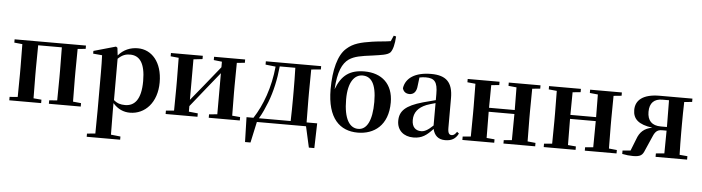

<svg xmlns="http://www.w3.org/2000/svg" viewBox="-59 -1139 6150 1681"><g transform="rotate(5 3016.0 -299.0)"><path d="M37 -507 108 -500C109 -442 110 -357 110 -301V-235C110 -179 109 -94 108 -36L37 -30V0H317V-30L247 -36L245 -235V-301L247 -502H455L457 -301V-235L455 -36L385 -30V0H665V-30L594 -37L592 -235V-301L594 -500L664 -507V-536H37Z M1098 16C1230 16 1335 -93 1335 -271C1335 -449 1241 -552 1119 -552C1054 -552 994 -528 948 -474L940 -541L927 -550L733 -495V-471L812 -464C814 -415 815 -375 815 -309V14L813 224L740 231V259H1034V231L950 222L948 13V-55C992 -5 1043 16 1098 16ZM950 -445C989 -483 1021 -491 1056 -491C1139 -491 1190 -429 1190 -270C1190 -104 1131 -47 1050 -47C1011 -47 981 -55 950 -82Z M1790 -507 1862 -499V-450L1720 -274L1612 -142V-498L1691 -507V-536H1411V-507L1482 -500C1483 -442 1484 -357 1484 -301V-235C1484 -179 1483 -94 1482 -36L1411 -30V0H1691V-30L1612 -38V-87L1749 -258L1862 -398V-37L1790 -30V0H2063V-30L1993 -36L1991 -235V-301L1993 -500L2063 -507V-536H1790Z M2245 -507 2334 -497C2316 -312 2257 -152 2180 -34H2119L2125 184H2173L2213 0H2645L2686 184H2734L2740 -34H2647L2645 -235V-301L2647 -499L2731 -507V-536H2245ZM2507 -34H2228C2255 -78 2277 -129 2298 -182C2335 -278 2359 -387 2370 -502H2507C2509 -445 2510 -357 2510 -301V-235C2510 -178 2509 -91 2507 -34Z M3102 -17C3027 -17 2974 -91 2974 -266C2974 -420 3030 -486 3100 -486C3174 -486 3222 -426 3222 -264C3222 -98 3176 -17 3102 -17ZM3100 16C3242 16 3366 -69 3366 -272C3366 -434 3266 -523 3114 -523C2986 -523 2913 -471 2866 -345C2875 -499 2911 -575 2966 -614C3014 -646 3069 -655 3172 -668C3245 -679 3300 -684 3325 -709C3346 -734 3358 -784 3362 -852L3341 -857L3319 -807C3271 -799 3208 -796 3157 -788C3060 -773 2993 -758 2936 -706C2866 -646 2831 -512 2831 -342C2831 -85 2944 16 3100 16Z M3868 15C3924 15 3960 -5 3984 -53L3967 -67C3949 -41 3937 -34 3922 -34C3900 -34 3888 -48 3888 -95V-356C3888 -494 3830 -552 3697 -552C3556 -552 3474 -496 3461 -406C3469 -376 3491 -360 3522 -360C3556 -360 3584 -382 3588 -439L3597 -512C3617 -516 3634 -518 3652 -518C3729 -518 3757 -488 3757 -381V-327L3647 -298C3495 -255 3445 -204 3445 -118C3445 -34 3505 16 3589 16C3665 16 3706 -16 3760 -74C3773 -18 3807 15 3868 15ZM3757 -104C3708 -57 3679 -45 3652 -45C3603 -45 3571 -75 3571 -136C3571 -203 3608 -248 3679 -277C3699 -284 3727 -293 3757 -301Z M4380 -507 4451 -500C4452 -445 4453 -363 4453 -301H4227L4229 -500L4299 -507V-536H4019V-507L4090 -500C4091 -442 4092 -357 4092 -301V-235C4092 -179 4091 -94 4090 -36L4019 -30V0H4299V-30L4229 -36C4228 -94 4227 -182 4227 -266H4453C4453 -182 4452 -94 4451 -36L4380 -30V0H4659V-30L4589 -37L4587 -235V-301L4589 -500L4659 -507V-536H4380Z M5095 -507 5166 -500C5167 -445 5168 -363 5168 -301H4942L4944 -500L5014 -507V-536H4734V-507L4805 -500C4806 -442 4807 -357 4807 -301V-235C4807 -179 4806 -94 4805 -36L4734 -30V0H5014V-30L4944 -36C4943 -94 4942 -182 4942 -266H5168C5168 -182 5167 -94 5166 -36L5095 -30V0H5374V-30L5304 -37L5302 -235V-301L5304 -500L5374 -507V-536H5095Z M5717 0H5994V-30L5925 -36C5923 -94 5922 -179 5922 -235V-301C5922 -357 5923 -443 5925 -500L5994 -507V-536H5707C5559 -536 5495 -478 5495 -393C5495 -314 5544 -268 5666 -252C5594 -238 5557 -202 5535 -140L5494 -36L5424 -30V0C5459 7 5489 10 5519 10C5585 10 5603 -6 5620 -50L5666 -155C5688 -208 5702 -237 5753 -237H5793L5791 -37L5717 -30ZM5793 -269H5740C5660 -269 5621 -311 5621 -388C5621 -466 5662 -504 5732 -504H5791L5793 -301Z"/></g></svg>

Font: Noto Serif KR
Style: Bold
Weight: 700
Designer: Ryoko NISHIZUKA 西塚涼子 (kana & ideographs); Frank Grießhammer (Latin, Greek & Cyrillic); Wenlong ZHANG 张文龙 (bopomofo); San
Foundry: Adobe
Version: Version 2.001;hotconv 1.1.0;makeotfexe 2.6.0